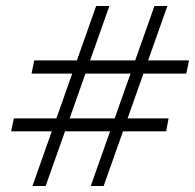

<svg xmlns="http://www.w3.org/2000/svg" viewBox="-20 -621 649 639"><path d="M282 -2 494 -601H537L325 -2ZM17 -184 26 -227H541L533 -184ZM88 -2 300 -601H344L132 -2ZM85 -376 94 -420H609L600 -376Z"/></svg>

Font: Piazzolla 24pt
Style: Italic
Weight: 400
Italic angle: -11.3°
Designer: Juan Pablo del Peral
Foundry: Huerta Tipografica
Version: Version 2.005